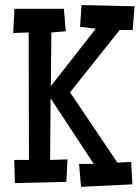

<svg xmlns="http://www.w3.org/2000/svg" viewBox="-20 -721 547 752"><path d="M507.3 -696.3 499.5 -603.5H448.7L254.4 -359.4L439.9 -84L493.7 -86.9L498.5 1L297.4 10.7L289.6 -79.1H347.2L178.2 -335.9L176.3 -94.7L244.6 -96.7L239.7 -8.8L38.6 -3.9L35.6 -94.7H93.3L92.3 -593.8L31.7 -591.8L36.6 -686.5H230L237.8 -598.6L181.2 -593.8L179.2 -383.8L355 -608.4L293.5 -616.2L299.3 -701.2Z"/></svg>

Font: Maiden Orange
Style: Regular
Weight: 400
Designer: Astigmatic (AOETI)
Foundry: Astigmatic (AOETI)
Version: Version 1.000